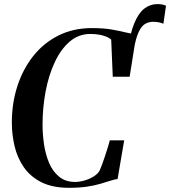

<svg xmlns="http://www.w3.org/2000/svg" viewBox="-20 -886 812 916"><path d="M601 -611 588 -645.5Q601 -727.5 621 -775.8Q641 -824 668.8 -845.2Q696.5 -866.5 731 -866.5Q744 -866.5 754.2 -864.5Q764.5 -862.5 772 -858.5L759.5 -772.5Q751 -777 737.8 -779.5Q724.5 -782 710.5 -782Q688.5 -782 671.2 -771.2Q654 -760.5 641 -732Q628 -703.5 618.5 -650ZM310 10Q230 10 177.2 -16.8Q124.5 -43.5 93.5 -88.5Q62.5 -133.5 49.5 -189Q36.5 -244.5 36.5 -301.5Q36.5 -393.5 62.8 -474.8Q89 -556 138.5 -618.5Q188 -681 258.8 -716.5Q329.5 -752 418 -752Q474.5 -752 512.8 -745.2Q551 -738.5 578.8 -731.5Q606.5 -724.5 631 -723.5L598.5 -520H518L510.5 -697.5Q501 -705.5 487 -711.2Q473 -717 454 -720.5Q435 -724 411 -724Q355 -724 312.5 -687.5Q270 -651 241 -588.8Q212 -526.5 197.5 -449.2Q183 -372 183 -291Q183 -245.5 190 -197.5Q197 -149.5 214.2 -108.8Q231.5 -68 262 -43Q292.5 -18 338.5 -18Q359.5 -18 383.5 -25Q407.5 -32 427.5 -44.5Q447.5 -57 456 -73.5Q460.5 -83.5 467.2 -101.8Q474 -120 481 -141.2Q488 -162.5 494.2 -182.5Q500.5 -202.5 504 -216.5H572.5L541 -32Q525.5 -30 505.5 -23.5Q485.5 -17 458.5 -9Q431.5 -1 395 4.5Q358.5 10 310 10Z"/></svg>

Font: Merriweather 144pt SemiBold
Style: Italic
Weight: 600
Italic angle: -7.8°
Version: Version 2.101